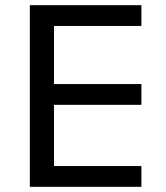

<svg xmlns="http://www.w3.org/2000/svg" viewBox="-20 -720 641 740"><path d="M95 -700V0H525V-80H188V-316H525V-396H188V-620H525V-700Z"/></svg>

Font: Gully
Style: Regular
Weight: 400
Designer: jaikishan Patel
Foundry: MagicType
Version: Version 1.000;Glyphs 3.2 (3242)